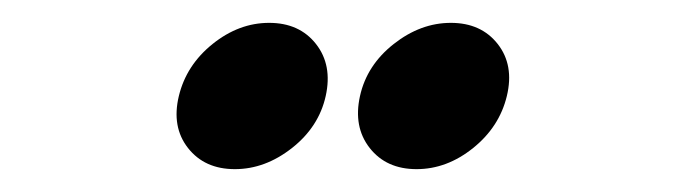

<svg xmlns="http://www.w3.org/2000/svg" viewBox="-20 -674 600 168"><path d="M324.5 -635.5Q348 -654 374.5 -654Q401 -654 415.5 -635.5Q430 -617 423.5 -590Q417 -563 394 -544.5Q371 -526 344.5 -526Q318 -526 303.5 -544.5Q289 -563 295 -590Q301 -617 324.5 -635.5ZM166 -635.5Q189 -654 215.5 -654Q242 -654 256.5 -635.5Q271 -617 265 -590Q259 -563 235.5 -544.5Q212 -526 185.5 -526Q159 -526 144.5 -544.5Q130 -563 136.5 -590Q143 -617 166 -635.5Z"/></svg>

Font: Brass Mono
Style: Bold Italic
Weight: 700
Italic angle: -13°
Monospace: yes
Version: Version 1.000; ttfautohint (v1.8.3) -l 8 -r 50 -G 200 -x 14 